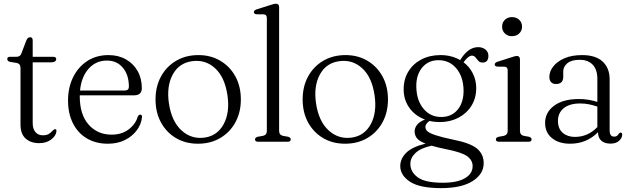

<svg xmlns="http://www.w3.org/2000/svg" viewBox="-20 -750 3334 1016"><path d="M68 -417 33.5 -422.5Q18.5 -426 18.5 -437.5Q18.5 -449.5 33 -449.5H67Q87.5 -449.5 93.5 -468L119.5 -536.5Q126.5 -553 139 -553Q153 -553 153 -537V-449.5H261Q277.5 -449.5 277.5 -437.5Q277.5 -420 247.5 -420H153V-100Q153 -68 167.5 -51Q182 -34 207 -34Q226 -34 237.2 -40.8Q248.5 -47.5 255.5 -55.5Q262.5 -63.5 269.5 -66.5Q280.5 -67.5 278.5 -53.5Q275 -29.5 249.8 -11Q224.5 7.5 187 7.5Q142.5 7.5 115.5 -17Q88.5 -41.5 88.5 -91V-390.5Q88.5 -413 68 -417Z M730.5 -283.5Q730.5 -245.5 688.5 -245.5H402.5Q402 -244 402 -242Q402 -143.5 449 -90.5Q496 -37.5 570.5 -37.5Q624 -37.5 660.8 -65.2Q697.5 -93 709 -133Q714.5 -143.5 722 -143.5Q732 -143.5 731.5 -130Q727.5 -92 703.5 -60Q679.5 -28 640.5 -8.8Q601.5 10.5 551 10.5Q486.5 10.5 439 -18Q391.5 -46.5 365.8 -98Q340 -149.5 340 -218Q340 -286 366.5 -340.5Q393 -395 441.2 -426.8Q489.5 -458.5 554.5 -458.5Q606 -458.5 645.8 -436.2Q685.5 -414 708 -374.5Q730.5 -335 730.5 -283.5ZM546 -429.5Q487 -429.5 448.8 -386.2Q410.5 -343 403.5 -271H639.5Q662 -271 662 -291.5Q662 -353.5 630.2 -391.5Q598.5 -429.5 546 -429.5Z M1030 -458.5Q1095.5 -458.5 1146.2 -428.2Q1197 -398 1225.8 -345.2Q1254.5 -292.5 1254.5 -223.5Q1254.5 -155.5 1225.5 -102.5Q1196.5 -49.5 1145.2 -19.5Q1094 10.5 1027.5 10.5Q961.5 10.5 911 -19.5Q860.5 -49.5 831.8 -102.2Q803 -155 803 -224Q803 -292 831.8 -345Q860.5 -398 911.8 -428.2Q963 -458.5 1030 -458.5ZM1063.5 -22Q1131 -32 1164 -93.8Q1197 -155.5 1183.5 -246.5Q1169.5 -342 1117.8 -389.2Q1066 -436.5 995 -426Q926 -416 893.2 -354Q860.5 -292 874 -202Q888.5 -107 941 -59.5Q993.5 -12 1063.5 -22Z M1457 -712.5V-57.5Q1457 -35.5 1478 -31L1504 -26.5Q1518.5 -22.5 1518.5 -12.5Q1518.5 0 1502 0H1345.5Q1329.5 0 1329.5 -12.5Q1329.5 -22 1344 -26.5L1371 -31Q1392 -35.5 1392 -57V-654.5Q1392 -672.5 1376.5 -674L1336.5 -674.5Q1323.5 -676 1323.5 -686Q1323.5 -695.5 1338.5 -700.5L1411 -723.5Q1432 -730.5 1439.5 -730.5Q1457 -730.5 1457 -712.5Z M1808.5 -458.5Q1874 -458.5 1924.8 -428.2Q1975.5 -398 2004.2 -345.2Q2033 -292.5 2033 -223.5Q2033 -155.5 2004 -102.5Q1975 -49.5 1923.8 -19.5Q1872.5 10.5 1806 10.5Q1740 10.5 1689.5 -19.5Q1639 -49.5 1610.2 -102.2Q1581.5 -155 1581.5 -224Q1581.5 -292 1610.2 -345Q1639 -398 1690.2 -428.2Q1741.5 -458.5 1808.5 -458.5ZM1842 -22Q1909.5 -32 1942.5 -93.8Q1975.5 -155.5 1962 -246.5Q1948 -342 1896.2 -389.2Q1844.5 -436.5 1773.5 -426Q1704.5 -416 1671.8 -354Q1639 -292 1652.5 -202Q1667 -107 1719.5 -59.5Q1772 -12 1842 -22Z M2378 -11Q2468 6.5 2503.8 36Q2539.5 65.5 2539.5 113.5Q2539.5 171 2481 208.2Q2422.5 245.5 2314 245.5Q2201 245.5 2149.5 211.5Q2098 177.5 2098 128.5Q2098 90.5 2129 59Q2160 27.5 2232 10Q2197.5 -3.5 2185.8 -19.2Q2174 -35 2174 -54.5Q2174 -72 2186.2 -88.8Q2198.5 -105.5 2229 -117.5Q2177 -136.5 2146.5 -179Q2116 -221.5 2116 -277.5Q2116 -331 2141 -371.8Q2166 -412.5 2210 -435.5Q2254 -458.5 2311 -458.5Q2369.5 -458.5 2415 -432L2418 -436.5Q2458.5 -500.5 2510 -500.5Q2533.5 -500.5 2549 -487.8Q2564.5 -475 2564.5 -455Q2564.5 -419 2533.5 -419Q2519 -419 2511 -428.2Q2503 -437.5 2496 -446.5Q2489 -455.5 2477 -455.5Q2458.5 -455.5 2433 -420.5Q2464.5 -396.5 2482.2 -361.2Q2500 -326 2500 -284Q2500 -230.5 2474.5 -190Q2449 -149.5 2405.2 -126.8Q2361.5 -104 2307 -104Q2278.5 -104 2253 -110Q2231 -95.5 2231 -78Q2231 -66 2241.2 -56Q2251.5 -46 2283 -35.2Q2314.5 -24.5 2378 -11ZM2299 -431.5Q2245 -431 2213 -391.2Q2181 -351.5 2183 -288Q2185 -217 2222 -173.5Q2259 -130 2316.5 -131Q2371 -131.5 2402.8 -171Q2434.5 -210.5 2433 -275Q2431 -345.5 2394.2 -388.8Q2357.5 -432 2299 -431.5ZM2151.5 117Q2151.5 160 2190.8 188.5Q2230 217 2323 217Q2400 217 2440.5 193Q2481 169 2481 129Q2481 98 2452.5 77Q2424 56 2343 40Q2296 30.5 2263.5 21Q2206.5 33.5 2179 59.2Q2151.5 85 2151.5 117Z M2689 -558.5Q2666.5 -558.5 2651.8 -572.8Q2637 -587 2637 -609Q2637 -631 2651.8 -645.2Q2666.5 -659.5 2689 -659.5Q2712.5 -659.5 2727.5 -645.2Q2742.5 -631 2742.5 -609Q2742.5 -587.5 2727.5 -573Q2712.5 -558.5 2689 -558.5ZM2731.5 -435.5V-57.5Q2731.5 -35.5 2752.5 -31L2778.5 -26.5Q2793 -22.5 2793 -12.5Q2793 0 2776.5 0H2620Q2604 0 2604 -12.5Q2604 -22 2618 -26L2645.5 -31Q2666.5 -36 2666.5 -57V-377.5Q2666.5 -395.5 2651 -397L2611 -397.5Q2598 -399.5 2598 -409Q2598 -418.5 2613 -423.5L2685.5 -446.5Q2706.5 -454 2714 -454Q2731.5 -454 2731.5 -435.5Z M2864.5 -100Q2864.5 -155 2912 -190.5Q2959.5 -226 3043 -226Q3070.5 -226 3095.2 -221.8Q3120 -217.5 3141 -210.5V-332.5Q3141 -381.5 3116.5 -407.5Q3092 -433.5 3047.5 -433.5Q3003.5 -433.5 2982 -415.2Q2960.5 -397 2960.5 -372.5V-343Q2960.5 -305.5 2921.5 -305.5Q2905 -305.5 2896 -315.5Q2887 -325.5 2887 -342.5Q2887 -372 2907.8 -398.5Q2928.5 -425 2967.2 -441.8Q3006 -458.5 3060.5 -458.5Q3132.5 -458.5 3169.2 -424Q3206 -389.5 3206 -330.5V-59.5Q3206 -27 3230 -27Q3239.5 -27 3245 -31.2Q3250.5 -35.5 3254 -41.5Q3259 -48.5 3263.5 -48.5Q3272.5 -48.5 3272.5 -37Q3272.5 -20.5 3256.2 -5.2Q3240 10 3210.5 10Q3179.5 10 3162 -5.5Q3144.5 -21 3144.5 -50.5Q3084.5 10.5 2996.5 10.5Q2937.5 10.5 2901 -19Q2864.5 -48.5 2864.5 -100ZM2932.5 -110Q2932.5 -69 2957.8 -47.2Q2983 -25.5 3022 -25.5Q3091 -25.5 3141 -77.5V-186Q3120.5 -193 3098 -197.8Q3075.5 -202.5 3050 -202.5Q2994.5 -202.5 2963.5 -177.8Q2932.5 -153 2932.5 -110Z"/></svg>

Font: Fraunces 72pt Soft Light
Style: Regular
Weight: 300
Version: Version 1.000;[b76b70a41]